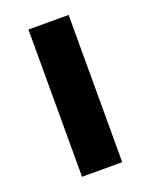

<svg xmlns="http://www.w3.org/2000/svg" viewBox="-110 -607 525 669"><g transform="rotate(-20 152.5 -273.0)"><path d="M227 0H78V-546H227Z"/></g></svg>

Font: Noto Sans Bamum
Style: Regular
Weight: 400
Designer: Monotype Design Team
Foundry: Monotype Imaging Inc.
Version: Version 2.001